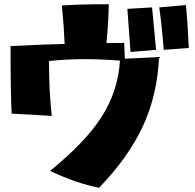

<svg xmlns="http://www.w3.org/2000/svg" viewBox="-20 -831 924 909"><path d="M217 -22Q386 -159 462.5 -280Q539 -401 548 -544Q456 -551 381 -551Q293 -551 212 -542Q212 -402 225 -282Q158 -287 35 -293Q30 -395 30 -613Q194 -621 286 -623Q283 -702 273 -805Q352 -811 495 -811Q494 -730 484 -627L568 -628L571 -553L733 -561Q725 -382 657 -234.5Q589 -87 449 58Q338 36 217 -22ZM734 -796 860 -807Q868 -733 874 -604L755 -595Q747 -702 734 -796ZM700 -796Q703 -769 716 -626L719 -595L598 -585L583 -789Z"/></svg>

Font: Otomanopee
Style: Regular
Weight: 400
Designer: Das Ende der Wildnis
Foundry: Gutenberg Labo
Version: Version 3.000